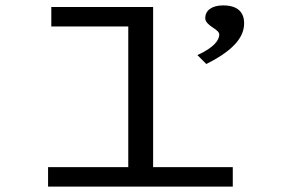

<svg xmlns="http://www.w3.org/2000/svg" viewBox="-20 -691 1040 711"><path d="M744 -454C858 -511 884 -562 884 -605C884 -644 862 -671 806 -671C763 -671 740 -651 740 -624C740 -595 792 -584 792 -563C792 -543 773 -515 711 -487ZM158 0H842V-72H547V-665H170V-593H455V-72H158Z"/></svg>

Font: Inconsolata UltraExpanded
Style: Regular
Weight: 400
Width: 9
Monospace: yes
Designer: Raph Levien, Cyreal, Brenton Simpson
Foundry: Raph Levien, Cyreal, Google
Version: Version 3.100